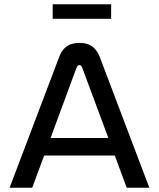

<svg xmlns="http://www.w3.org/2000/svg" viewBox="-20 -880 745 900"><path d="M257 -612 25 0H131L187 -151H518L574 0H680L448 -612C433 -651 407 -679 352 -679C298 -679 271 -651 257 -612ZM217 -233 338 -561C343 -574 350 -575 352 -575C355 -575 362 -574 366 -561L488 -233ZM227 -792H501V-860H227Z"/></svg>

Font: LT Wave Alt
Style: Regular
Weight: 400
Designer: Daniel Lyons
Version: Version 2.5 (Glyphs App)